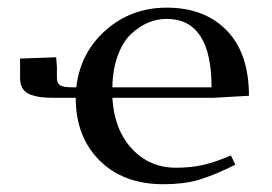

<svg xmlns="http://www.w3.org/2000/svg" viewBox="-20 -472 706 499"><path d="M32.2 -269V-319.8L126 -323.2L127.9 -297.9V-270Q127.9 -255.4 136.5 -250.2Q145 -245.1 167 -245.1H178.2Q189 -335.9 255.4 -394Q321.8 -452.1 413.1 -452.1Q511.7 -452.1 569.3 -392.8Q627 -333.5 627 -223.1L534.2 -217.8H272Q276.9 -134.8 322.8 -85.4Q368.7 -36.1 437 -36.1Q478 -36.1 510.3 -43.9Q542.5 -51.8 580.1 -67.9L591.8 -43.9Q533.2 -15.1 495.1 -4.2Q457 6.8 404.8 6.8Q300.8 6.8 238.8 -54.9Q176.8 -116.7 176.8 -217.8H122.1Q101.1 -217.8 86.9 -219.5Q72.8 -221.2 59.3 -226.1Q45.9 -231 39.1 -241.7Q32.2 -252.4 32.2 -269ZM272 -245.1H529.8Q529.8 -422.9 413.1 -422.9Q388.7 -422.9 365.5 -413.3Q342.3 -403.8 321 -384Q299.8 -364.3 286.4 -328.4Q272.9 -292.5 272 -245.1Z"/></svg>

Font: Dehuti
Style: Bold
Weight: 700
Version: Version 1.2